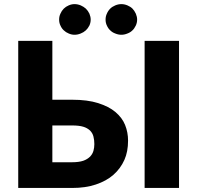

<svg xmlns="http://www.w3.org/2000/svg" viewBox="-20 -931 977 951"><path d="M239.3 -127.4H337.4Q370.6 -127.4 392.6 -134.8Q412.1 -141.6 426.3 -155.3Q438.5 -168.5 442.9 -184.1Q447.3 -200.2 447.3 -217.3Q447.3 -236.8 442.9 -254.4Q439 -271 426.3 -284.2Q412.1 -297.4 392.6 -303.2Q371.6 -309.6 337.4 -309.6H239.3ZM239.3 -437H337.4Q413.1 -437 465.8 -420.4Q519.5 -403.3 551.3 -376.5Q585.4 -347.7 599.6 -312Q614.3 -275.4 614.3 -234.4Q614.3 -179.7 596.2 -139.2Q577.1 -96.2 541.5 -64.9Q507.3 -34.7 454.6 -17.1Q403.8 0 337.4 0H70.3V-728.5H239.3ZM866.7 -728.5V0H696.3V-728.5ZM429.2 -834Q429.2 -818.8 422.9 -804.7Q415 -789.6 405.3 -780.8Q394 -770.5 379.9 -765.1Q364.7 -758.8 349.1 -758.8Q334.5 -758.8 320.3 -765.1Q306.6 -770.5 295.9 -780.8Q285.6 -790 279.3 -804.7Q272.9 -817.4 272.9 -834Q272.9 -850.1 279.3 -863.3Q285.2 -877.4 295.9 -888.2Q306.2 -898.4 320.3 -904.3Q334.5 -910.6 349.1 -910.6Q364.7 -910.6 379.9 -904.3Q394.5 -897.9 405.3 -888.2Q415.5 -878.4 422.9 -863.3Q429.2 -848.1 429.2 -834ZM659.2 -834Q659.2 -818.8 652.8 -804.7Q645 -788.6 636.2 -780.8Q626 -770.5 611.3 -765.1Q596.2 -758.8 581.1 -758.8Q565.9 -758.8 550.8 -765.1Q536.1 -770.5 525.9 -780.8Q515.6 -790 509.3 -804.7Q502.9 -817.4 502.9 -834Q502.9 -850.1 509.3 -863.3Q515.1 -877.4 525.9 -888.2Q535.6 -897.9 550.8 -904.3Q565.9 -910.6 581.1 -910.6Q596.2 -910.6 611.3 -904.3Q626.5 -897.9 636.2 -888.2Q645.5 -878.9 652.8 -863.3Q659.2 -848.1 659.2 -834Z"/></svg>

Font: Lato-ExtraBold
Style: Regular
Weight: 500
Designer: Lukasz Dziedzic with Adam Twardoch and Botio Nikoltchev
Foundry: tyPoland Lukasz Dziedzic
Version: ""